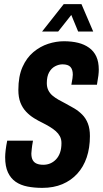

<svg xmlns="http://www.w3.org/2000/svg" viewBox="-20 -899 499 931"><path d="M185 12Q146 12 113 5.5Q80 -1 56 -17.5Q32 -34 18.5 -63Q5 -92 5 -137Q5 -151 7.5 -172Q10 -193 15 -217H140Q135 -190 134 -177Q133 -164 132 -155Q132 -135 138.5 -123Q145 -111 158 -105.5Q171 -100 190 -100Q208 -100 223.5 -106.5Q239 -113 251.5 -126Q264 -139 271 -158.5Q278 -178 278 -205Q278 -224 270.5 -238Q263 -252 250.5 -263Q238 -274 221.5 -284Q205 -294 187 -303Q166 -313 145 -326Q124 -339 106.5 -357.5Q89 -376 79 -401.5Q69 -427 69 -463Q69 -529 89 -574Q109 -619 142 -646.5Q175 -674 213.5 -686.5Q252 -699 290 -699Q328 -699 358.5 -691.5Q389 -684 412 -667.5Q435 -651 447 -625Q459 -599 459 -561Q459 -549 457 -532Q455 -515 450 -488H326Q330 -509 331.5 -519.5Q333 -530 333 -537Q333 -562 321.5 -574.5Q310 -587 283 -587Q265 -587 247 -577.5Q229 -568 218 -548Q207 -528 207 -496Q207 -476 214.5 -461Q222 -446 234.5 -435.5Q247 -425 263.5 -415.5Q280 -406 298 -397Q319 -386 340 -373.5Q361 -361 378.5 -343.5Q396 -326 406 -300.5Q416 -275 416 -239Q416 -182 400.5 -136Q385 -90 355 -57Q325 -24 282.5 -6Q240 12 185 12ZM184 -746 289 -879H375L432 -746H359L311 -862L353 -861L262 -746Z"/></svg>

Font: Archivo ExtraCondensed
Style: Bold Italic
Weight: 700
Width: 2
Italic angle: -10°
Designer: Hector Gatti
Foundry: Omnibus-Type
Version: Version 2.001